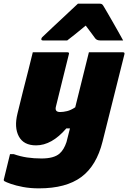

<svg xmlns="http://www.w3.org/2000/svg" viewBox="-64 -834 703 1054"><path d="M116 -547H306Q318 -547 314 -536Q296 -463 278.5 -393Q261 -323 243 -249Q235 -219 266 -219Q283 -219 304 -224Q325 -229 349 -245Q368 -322 386.5 -396Q405 -470 424 -547H611Q622 -547 619 -536Q588 -412 559 -296.5Q530 -181 499 -57Q466 76 382 138Q298 200 150 200Q102 200 62.5 192.5Q23 185 -4 175.5Q-31 166 -39 161Q-45 157 -43 151Q-35 115 -26 81.5Q-17 48 -9 12H11Q48 25 85 30.5Q122 36 164 36Q232 36 263 9Q287 -12 301 -54L320 -129H300Q220 -36 134 -36Q66 -36 39.5 -85Q13 -134 32 -211Q47 -272 61.5 -330.5Q76 -389 92 -450Q98 -474 104 -498.5Q110 -523 116 -547ZM364 -814H481Q492 -814 496.5 -810.5Q501 -807 507 -796Q513 -786 525.5 -764.5Q538 -743 553.5 -716Q569 -689 584.5 -661.5Q600 -634 612 -612H486Q468 -612 459 -623Q453 -631 441 -647.5Q429 -664 407 -693H406Q372 -665 348.5 -646Q325 -627 305 -612H172Q161 -612 163 -621Q164 -626 168 -630Q172 -634 188 -649Q202 -663 226.5 -685.5Q251 -708 277.5 -733Q304 -758 327.5 -780Q351 -802 364 -814Z"/></svg>

Font: Recursive Sn Lnr St Blk
Style: Italic
Weight: 900
Italic angle: -15°
Version: Version 1.079;hotconv 1.0.112;makeotfexe 2.5.65598; ttfautoh